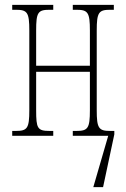

<svg xmlns="http://www.w3.org/2000/svg" viewBox="-20 -556 516 786"><path d="M30 0H198V-20H183C133 -20 128 -31 128 -105V-262H348V-105C348 -31 340 -20 293 -20H278V0H423L362 210H402L448 -6V-20H431C384 -20 376 -31 376 -105V-431C376 -505 384 -516 431 -516H446V-536H278V-516H293C340 -516 348 -505 348 -431V-287H128V-431C128 -505 135 -516 183 -516H198V-536H30V-516H45C92 -516 100 -505 100 -431V-105C100 -31 92 -20 45 -20H30Z"/></svg>

Font: Noto Serif ExtraCondensed Thin
Style: Regular
Weight: 100
Width: 2
Designer: Monotype Design Team
Foundry: Monotype Imaging Inc.
Version: Version 2.013